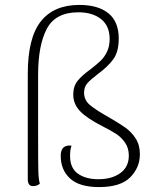

<svg xmlns="http://www.w3.org/2000/svg" viewBox="-20 -749 632 781"><path d="M93 -20V-449Q93 -595 146 -662Q199 -729 303 -729Q379 -729 421 -695Q463 -661 463 -592Q463 -538 440.5 -507.5Q418 -477 377 -447Q348 -425 335 -410Q322 -395 322 -372Q322 -342 345.5 -322Q369 -302 426 -270Q466 -247 490.5 -229.5Q515 -212 532 -185.5Q549 -159 549 -122Q549 -67 509.5 -27.5Q470 12 383 12Q303 12 265 -23Q227 -58 227 -115Q227 -151 253 -156Q256 -157 261 -157Q268 -157 271 -156Q265 -141 265 -115Q265 -65 297 -42.5Q329 -20 380 -20Q435 -20 469.5 -45Q504 -70 504 -116Q504 -147 488.5 -169Q473 -191 453 -204Q433 -217 396 -236Q333 -268 305.5 -297Q278 -326 278 -364Q278 -398 295.5 -420Q313 -442 348 -467Q375 -488 390 -502.5Q405 -517 415.5 -539Q426 -561 426 -590Q426 -644 391 -671.5Q356 -699 299 -699Q206 -699 170.5 -632Q135 -565 135 -444V-205Q135 -84 136 -51.5Q137 -19 142 -2Q132 8 114 8Q93 8 93 -20Z"/></svg>

Font: Arima Madurai ExtraLight
Style: Regular
Weight: 275
Designer: Joana Correia and Natanael Gama
Foundry: NDISCOVER
Version: Version 1.020